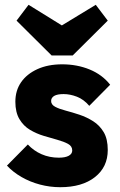

<svg xmlns="http://www.w3.org/2000/svg" viewBox="-20 -768 498 800"><path d="M231 12Q188 12 146.5 1Q105 -10 69.5 -30.5Q34 -51 9 -78L96 -166Q120 -140 153 -125.5Q186 -111 225 -111Q252 -111 266.5 -119Q281 -127 281 -141Q281 -159 263.5 -168.5Q246 -178 219 -185.5Q192 -193 162 -202Q132 -211 105 -227Q78 -243 61 -271.5Q44 -300 44 -344Q44 -391 68 -425.5Q92 -460 136 -480Q180 -500 239 -500Q301 -500 353.5 -478.5Q406 -457 439 -415L352 -327Q329 -354 300.5 -365Q272 -376 245 -376Q219 -376 206 -368.5Q193 -361 193 -347Q193 -332 210 -323Q227 -314 254 -307Q281 -300 311 -290Q341 -280 368 -263Q395 -246 412 -217.5Q429 -189 429 -143Q429 -72 375.5 -30Q322 12 231 12ZM379 -748 429 -682 283 -537H195L49 -682L99 -748L296 -626L180 -627Z"/></svg>

Font: Outfit Thin
Style: Bold
Weight: 700
Version: Version 1.100;gftools[0.9.27]